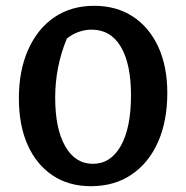

<svg xmlns="http://www.w3.org/2000/svg" viewBox="-20 -631 641 661"><path d="M293 10Q216 10 160.5 -27.5Q105 -65 75 -132.5Q45 -200 45 -293Q45 -388 77 -460Q109 -532 167 -571.5Q225 -611 304 -611Q381 -611 437.5 -574Q494 -537 525 -469.5Q556 -402 556 -311Q556 -214 524 -142Q492 -70 433 -30Q374 10 293 10ZM300 -67Q361 -67 396 -129Q431 -191 431 -303Q431 -411 396 -470Q361 -529 295 -529Q273 -529 250.5 -521Q228 -513 210 -498Q170 -401 170 -295Q170 -188 204.5 -127.5Q239 -67 300 -67Z"/></svg>

Font: Piazzolla SemiBold
Style: Regular
Weight: 600
Designer: Juan Pablo del Peral
Foundry: Huerta Tipografica
Version: Version 1.330